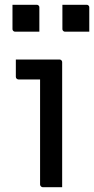

<svg xmlns="http://www.w3.org/2000/svg" viewBox="-20 -780 392 800"><path d="M147 -11Q147 -48 147 -92Q147 -136 147 -183Q147 -230 147 -277Q147 -324 147 -367.5Q147 -411 147 -449H133Q125 -449 115.5 -449Q106 -449 96 -449Q86 -449 76.5 -449Q67 -449 57 -449Q53 -449 49.5 -452Q46 -455 46 -460Q46 -477 46 -495.5Q46 -514 46 -532Q63 -532 81.5 -532Q100 -532 120 -532Q140 -532 159 -532Q178 -532 195.5 -532Q213 -532 228 -532Q231 -532 233.5 -530.5Q236 -529 237.5 -526.5Q239 -524 239 -521Q239 -470 239 -415.5Q239 -361 239 -306Q239 -251 239 -197Q239 -143 239 -92Q239 -77 239 -61.5Q239 -46 239 -31Q239 -16 239 0Q217 0 198.5 0Q180 0 158 0Q154 0 150.5 -3.5Q147 -7 147 -11ZM32 -760Q57 -760 82.5 -760Q108 -760 133 -760Q137 -760 139 -758.5Q141 -757 142.5 -755Q144 -753 144 -749V-648Q119 -648 93.5 -648Q68 -648 43 -648Q40 -648 37.5 -649.5Q35 -651 33.5 -653.5Q32 -656 32 -659ZM240 -760Q265 -760 290.5 -760Q316 -760 341 -760Q345 -760 347 -758.5Q349 -757 350.5 -755Q352 -753 352 -749V-648Q327 -648 301.5 -648Q276 -648 251 -648Q248 -648 245.5 -649.5Q243 -651 241.5 -653.5Q240 -656 240 -659Z"/></svg>

Font: Recursive
Style: Regular
Weight: 400
Version: Version 1.085